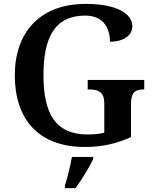

<svg xmlns="http://www.w3.org/2000/svg" viewBox="-20 -744 789 985"><path d="M415 10C504 10 578 -7 652 -41V-211C652 -270 675 -285 714 -285H720V-334H430V-285H440C486 -285 515 -270 515 -215V-63C490 -57 460 -54 430 -54C264 -54 203 -162 203 -358C203 -554 262 -664 417 -664C507 -664 544 -604 544 -530C616 -530 659 -564 659 -609C659 -674 579 -724 420 -724C181 -724 56 -574 56 -358C56 -137 173 10 415 10ZM313 208V221H368C398 178 440 113 458 71V61H349C341 106 326 167 313 208Z"/></svg>

Font: Noto Serif Sinhala SemiBold
Style: Regular
Weight: 600
Designer: Jelle Bosma - Monotype Design Team
Foundry: Monotype Imaging Inc.
Version: Version 2.007